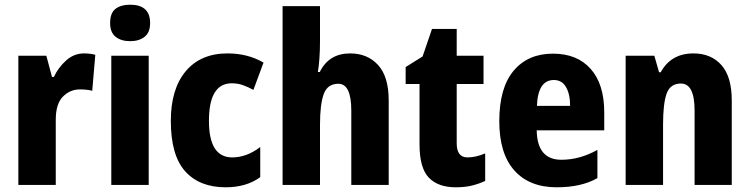

<svg xmlns="http://www.w3.org/2000/svg" viewBox="-20 -786 3186 816"><path d="M337 -559Q294 -559 260.5 -528.5Q227 -498 209 -459H201L177 -549H58V0H217V-277Q217 -345 247.5 -375.5Q278 -406 319 -406Q352 -406 372 -400L385 -553Q364 -559 337 -559Z M533 -766Q494 -766 471 -748.5Q448 -731 448 -688Q448 -648 471.5 -629.5Q495 -611 533 -611Q571 -611 594.5 -629.5Q618 -648 618 -688Q618 -766 533 -766ZM612 -549H453V0H612Z M939 10Q1027 10 1086 -33V-161Q1028 -117 967 -117Q868 -117 868 -272Q868 -432 965 -432Q990 -432 1011.5 -424.5Q1033 -417 1057 -404L1100 -520Q1033 -559 947 -559Q833 -559 769.5 -483.5Q706 -408 706 -272Q706 -126 767 -58Q828 10 939 10Z M1340 -760H1181V0H1340V-256Q1340 -343 1356 -386.5Q1372 -430 1418 -430Q1473 -430 1473 -316V0H1632V-359Q1632 -460 1587 -509.5Q1542 -559 1468 -559Q1378 -559 1339 -480H1331Q1335 -503 1337.5 -537.5Q1340 -572 1340 -612Z M1967 -117Q1921 -117 1921 -177V-429H2035V-549H1921V-663H1816L1776 -546L1704 -501V-429H1763V-172Q1763 -72 1802.5 -31Q1842 10 1917 10Q1957 10 1986.5 2.5Q2016 -5 2042 -17V-134Q2002 -117 1967 -117Z M2330 -558Q2224 -558 2163 -485.5Q2102 -413 2102 -271Q2102 -133 2166 -61.5Q2230 10 2346 10Q2451 10 2519 -29V-149Q2444 -107 2366 -107Q2263 -107 2261 -232H2548V-309Q2548 -428 2490.5 -493Q2433 -558 2330 -558ZM2334 -446Q2368 -446 2385.5 -416Q2403 -386 2403 -336H2262Q2266 -446 2334 -446Z M2927 -559Q2832 -559 2788 -479H2781L2761 -549H2639V0H2798V-256Q2798 -347 2813.5 -389Q2829 -431 2874 -431Q2932 -431 2932 -316V0H3090V-359Q3090 -460 3046 -509.5Q3002 -559 2927 -559Z"/></svg>

Font: Noto Sans Display SemiCondensed Extra
Style: Regular
Weight: 800
Width: 4
Designer: Monotype Design Team
Foundry: Monotype Imaging Inc.
Version: Version 1.900